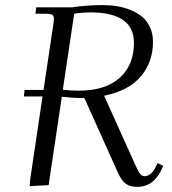

<svg xmlns="http://www.w3.org/2000/svg" viewBox="-20 -731 681 758"><path d="M74.2 -350.1 77.1 -376H151.9L190.9 -637.2Q192.9 -650.9 192.9 -655.8Q192.9 -668.5 186.3 -672.6Q179.7 -676.8 161.1 -676.8H120.1L123 -702.1H265.1Q324.2 -710.9 382.8 -710.9Q414.1 -710.9 441.9 -706.5Q469.7 -702.1 496.3 -691.2Q522.9 -680.2 542 -664.1Q561 -647.9 572.5 -622.8Q584 -597.7 584 -565.9Q584 -486.8 536.4 -429.9Q488.8 -373 391.1 -353L514.2 -80.1Q525.4 -54.7 533 -44.9Q540.5 -35.2 550.8 -35.2Q561 -35.2 572.5 -43.2Q584 -51.3 590.8 -64.9L602.1 -86.9L625 -76.2L613.8 -54.2Q582.5 6.8 522 6.8Q493.7 6.8 476.8 -5.4Q460 -17.6 445.8 -48.8L313 -344.2H291Q267.1 -344.2 224.1 -349.1L171.9 0L97.2 3.9L99.1 -22L147.9 -350.1ZM228 -377Q257.3 -373 291 -373Q396 -373 452.4 -423.6Q508.8 -474.1 508.8 -562Q508.8 -682.1 336.9 -682.1Q322.3 -682.1 306.2 -680.9Q290 -679.7 281.2 -678.2L272.9 -676.8Z"/></svg>

Font: Dihjauti
Style: Italic
Weight: 400
Italic angle: -9°
Designer: T. Christopher White
Version: Version 3.0.0